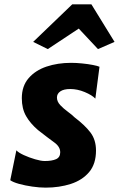

<svg xmlns="http://www.w3.org/2000/svg" viewBox="-20 -852 545 880"><path d="M189 8Q161 8 128 3.2Q95 -1.5 67.2 -9.2Q39.5 -17 27 -26L55 -163Q64.5 -152.5 89 -141.2Q113.5 -130 140.8 -122Q168 -114 185 -114Q218 -114 237 -122.5Q256 -131 256 -154Q256 -179.5 229 -199Q202 -218.5 154 -256Q119 -286 99.5 -320Q80 -354 80 -402Q80 -457.5 111 -493.5Q142 -529.5 193.2 -546.8Q244.5 -564 306 -564Q330 -564 357 -561.2Q384 -558.5 405.8 -554.2Q427.5 -550 436 -546L417 -400Q402 -416 368.5 -430Q335 -444 302 -444Q272 -444 256.5 -433.2Q241 -422.5 241 -405Q241 -386.5 256.2 -370.2Q271.5 -354 290.8 -340Q310 -326 322 -314Q369.5 -278 394.8 -244.5Q420 -211 420 -162Q420 -100.5 388.5 -63.2Q357 -26 304.5 -9Q252 8 189 8ZM199 -627 132 -660 311 -832H399L505 -660L429 -627L341 -721Z"/></svg>

Font: Merriweather Sans ExtraBold
Style: Italic
Weight: 800
Italic angle: -7.5°
Designer: Eben Sorkin
Foundry: Eben Sorkin
Version: Version 2.001; ttfautohint (v1.8.3)